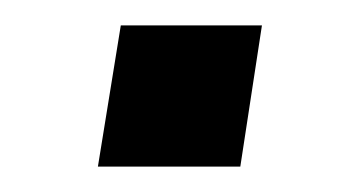

<svg xmlns="http://www.w3.org/2000/svg" viewBox="-20 -350 276 151"><path d="M57 -219 75 -330H186L169 -219Z"/></svg>

Font: Mulish Medium
Style: Italic
Weight: 500
Italic angle: -9°
Designer: Vernon Adams
Foundry: Vernon Adams
Version: Version 3.603; ttfautohint (v1.8.3)